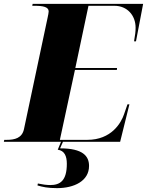

<svg xmlns="http://www.w3.org/2000/svg" viewBox="-54 -734 761 994"><path d="M-34 0H262L245 41C280 46 292 74 292 114C292 203 256 224 206 224C188 224 165 221 142 216L140 226C166 234 194 240 241 240C330 240 407 203 407 125C407 74 375 34 257 34L272 0H568L616 -194H606L588 -142C573 -98 523 -10 398 -10H256L334 -372H551L552 -382H336L404 -704H538C606 -704 648 -653 648 -591C648 -570 646 -555 640 -520H650L687 -714H115L113 -704H126C169 -704 198 -698 198 -675C198 -667 195 -656 193 -645L70 -65C60 -19 22 -10 -19 -10H-32Z"/></svg>

Font: Noto Serif Display Black
Style: Italic
Weight: 900
Italic angle: -12°
Designer: Monotype Design Team
Foundry: Monotype Imaging Inc.
Version: Version 2.009